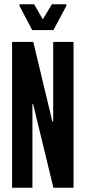

<svg xmlns="http://www.w3.org/2000/svg" viewBox="-20 -886 404 906"><path d="M37 0V-688H137L227 -313H231V-688H327V0H232L136 -396H133V0ZM132 -744 72 -858V-866H141L182 -795L225 -866H293V-858L232 -744Z"/></svg>

Font: Saira UltraCondensed
Style: Bold
Weight: 700
Width: 1
Designer: Hector Gatti with collaboration of the Omnibus-Type team
Foundry: Omnibus-Type
Version: Version 1.101